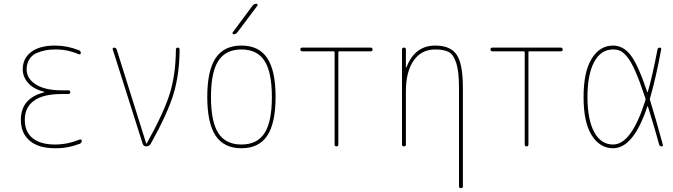

<svg xmlns="http://www.w3.org/2000/svg" viewBox="-20 -770 3540 1010"><path d="M212.9 -284.2Q213.9 -284.2 213.9 -285.2Q213.9 -287.1 211.9 -287.1Q155.3 -301.8 127.4 -334Q99.6 -366.2 99.6 -405.3Q99.6 -462.9 144 -496.6Q188.5 -530.3 269.5 -530.3Q333 -530.3 394.5 -505.9Q404.3 -502.9 405.3 -491.2Q405.3 -487.3 402.3 -485.4Q399.4 -483.4 394.5 -484.4Q335 -510.7 269.5 -509.8Q244.1 -509.8 222.2 -505.9Q200.2 -502 175.3 -492.2Q150.4 -482.4 135.3 -459.5Q120.1 -436.5 120.1 -405.3Q120.1 -356.4 168.5 -325.7Q216.8 -294.9 304.7 -294.9H339.8Q349.6 -294.9 349.6 -285.2Q349.6 -275.4 339.8 -275.4H304.7Q207 -275.4 158.7 -240.2Q110.4 -205.1 110.4 -139.6Q110.4 -76.2 151.9 -43Q193.4 -9.8 269.5 -9.8Q335 -9.8 399.4 -36.1Q403.3 -37.1 406.7 -35.2Q410.2 -33.2 410.2 -29.3Q410.2 -18.6 399.4 -13.7Q335.9 10.7 269.5 9.8Q182.6 9.8 136.2 -29.8Q89.8 -69.3 89.8 -139.6Q89.8 -253.9 212.9 -284.2Z M730.5 -13.7 573.2 -509.8Q571.3 -513.7 573.7 -516.6Q576.2 -519.5 580.1 -519.5Q589.8 -519.5 593.8 -509.8L749 -15.6Q749 -14.6 750 -14.6Q752 -14.6 752 -15.6Q840.8 -174.8 872.6 -275.9Q904.3 -377 905.3 -508.8Q905.3 -519.5 915 -519.5Q924.8 -519.5 924.8 -508.8Q923.8 -377.9 892.6 -274.9Q861.3 -171.9 772.5 -12.7Q763.7 0 750 0Q735.4 0 730.5 -13.7Z M1371.6 -449.7Q1333 -509.8 1250 -509.8Q1167 -509.8 1128.4 -449.7Q1089.8 -389.6 1089.8 -259.8Q1089.8 -129.9 1128.4 -69.8Q1167 -9.8 1250 -9.8Q1333 -9.8 1371.6 -69.8Q1410.2 -129.9 1410.2 -259.8Q1410.2 -389.6 1371.6 -449.7ZM1385.7 -56.2Q1341.8 9.8 1250 9.8Q1158.2 9.8 1114.3 -56.2Q1070.3 -122.1 1070.3 -260.3Q1070.3 -398.4 1114.3 -464.4Q1158.2 -530.3 1250 -530.3Q1341.8 -530.3 1385.7 -464.4Q1429.7 -398.4 1429.7 -260.3Q1429.7 -122.1 1385.7 -56.2ZM1209 -589.8Q1205.1 -589.8 1203.6 -593.3Q1202.1 -596.7 1204.1 -599.6L1308.6 -740.2Q1316.4 -750 1329.1 -750Q1333 -750 1334.5 -746.6Q1335.9 -743.2 1334 -740.2L1228.5 -599.6Q1220.7 -589.8 1209 -589.8Z M1570.3 -500Q1560.5 -500 1560.1 -509.8Q1559.6 -519.5 1570.3 -519.5H1929.7Q1939.5 -519.5 1939.9 -509.8Q1940.4 -500 1929.7 -500H1764.6Q1759.8 -500 1759.8 -495.1V-9.8Q1759.8 0 1750 0Q1740.2 0 1740.2 -9.8V-495.1Q1740.2 -500 1735.4 -500Z M2094.7 -9.8V-509.8Q2094.7 -519.5 2105 -519.5Q2115.2 -519.5 2115.2 -509.8V-415Q2115.2 -414.1 2116.2 -414.1Q2118.2 -414.1 2118.2 -416Q2162.1 -530.3 2269.5 -530.3Q2350.6 -530.3 2382.8 -481.4Q2415 -432.6 2415 -309.6V210Q2415 219.7 2404.8 219.7Q2394.5 219.7 2394.5 210V-309.6Q2394.5 -392.6 2380.4 -437.5Q2366.2 -482.4 2341.3 -496.1Q2316.4 -509.8 2269.5 -509.8Q2196.3 -509.8 2155.8 -451.2Q2115.2 -392.6 2115.2 -290V-9.8Q2115.2 0 2105 0Q2094.7 0 2094.7 -9.8Z M2570.3 -500Q2560.5 -500 2560.1 -509.8Q2559.6 -519.5 2570.3 -519.5H2929.7Q2939.5 -519.5 2939.9 -509.8Q2940.4 -500 2929.7 -500H2764.6Q2759.8 -500 2759.8 -495.1V-9.8Q2759.8 0 2750 0Q2740.2 0 2740.2 -9.8V-495.1Q2740.2 -500 2735.4 -500Z M3205.1 -509.8Q3140.6 -509.8 3105.5 -443.8Q3070.3 -377.9 3070.3 -259.8Q3070.3 -141.6 3105.5 -75.7Q3140.6 -9.8 3205.1 -9.8Q3301.8 -9.8 3375 -242.2Q3376 -248 3375 -252.9Q3346.7 -338.9 3323.2 -392.6Q3299.8 -446.3 3279.3 -470.7Q3258.8 -495.1 3243.2 -502.4Q3227.5 -509.8 3205.1 -509.8ZM3205.1 9.8Q3135.7 9.8 3092.8 -58.1Q3049.8 -126 3049.8 -259.8Q3049.8 -391.6 3092.3 -460.9Q3134.8 -530.3 3205.1 -530.3Q3256.8 -530.3 3295.9 -481.9Q3335 -433.6 3384.8 -286.1Q3384.8 -285.2 3386.2 -285.2Q3387.7 -285.2 3387.7 -286.1Q3412.1 -371.1 3438.5 -508.8Q3440.4 -519.5 3450.2 -519.5Q3460 -519.5 3458 -509.8Q3431.6 -365.2 3399.4 -252.9Q3397.5 -248 3399.4 -243.2Q3424.8 -163.1 3466.8 -8.8Q3468.8 0 3460 0Q3450.2 0 3447.3 -9.8Q3428.7 -80.1 3388.7 -209Q3387.7 -210.9 3385.7 -210.9Q3312.5 9.8 3205.1 9.8Z"/></svg>

Font: Rounded-X Mgen+ 2m thin
Style: Regular
Weight: 100
Designer: [Source Han Sans]
Ryoko NISHIZUKA  (kana & ideographs); Paul D. Hunt (Latin, Greek & Cyrillic); Wenlong ZHANG  (bopomofo
Version: Version 1.059.20150602